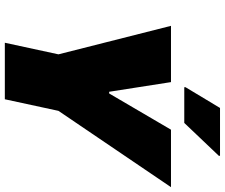

<svg xmlns="http://www.w3.org/2000/svg" viewBox="-88 -843 931 795"><g transform="rotate(90 377.5 -445.5)"><path d="M157 0 205 -222 87 -688H320L360 -432H367L517 -688H755L439 -222L391 0ZM341 -743V-748L427 -891H625V-886L489 -743Z"/></g></svg>

Font: Saira Black
Style: Italic
Weight: 900
Italic angle: -12°
Designer: Hector Gatti with collaboration of the Omnibus-Type team
Foundry: Omnibus-Type
Version: Version 1.100; ttfautohint (v1.8.3)